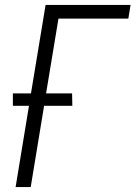

<svg xmlns="http://www.w3.org/2000/svg" viewBox="-20 -755 547 775"><path d="M43 0 97 -328H32V-378H105L164 -735H507L498 -680H216L166 -378H271L272 -328H158L104 0Z"/></svg>

Font: Iosevka Term Curly Light
Style: Italic
Weight: 300
Italic angle: -9°
Designer: Belleve Invis
Foundry: Belleve Invis
Version: Version 32.3.0